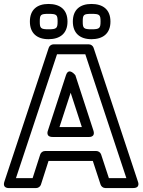

<svg xmlns="http://www.w3.org/2000/svg" viewBox="-33 -925 720 970"><path d="M47.6 -25 255.1 -651H397.9L605.4 -25H517.1L477.8 -144.8C474.3 -155.4 463.6 -162 454 -162H194C182.9 -162 173.2 -154 170.2 -144.6L131.8 -25ZM-10.7 -7.9C-22.7 28.4 13 25 13 25H150C159.8 25 170.4 18.2 173.8 7.6L212.2 -112H435.9L475.2 7.8C478.3 16.9 487.9 25 499 25H640C678.2 25 663.7 -7.9 663.7 -7.9L439.7 -683.9C436.7 -692.9 427.1 -701 416 -701H237C227.5 -701 216.8 -694.4 213.3 -683.9ZM233 -233H415C415 -233 450.6 -229.6 438.8 -265.8L347.8 -544.8C347.8 -544.8 314.5 -588.5 300.2 -544.8L209.2 -265.8C209.2 -265.8 195 -233 233 -233ZM267.5 -283 324 -456.4 380.5 -283ZM429 -855C470.3 -855 475 -850.7 475 -816C475 -781.7 469.2 -777 429 -777C389.3 -777 385 -782.5 385 -816C385 -850.8 389.1 -855 429 -855ZM429 -905C371.4 -905 335 -876 335 -816C335 -757.8 370.4 -727 429 -727C484.8 -727 525 -753.8 525 -816C525 -877.8 486.1 -905 429 -905ZM212 -855C253.3 -855 258 -850.7 258 -816C258 -781.7 252.2 -777 212 -777C172.3 -777 168 -782.5 168 -816C168 -850.8 172.1 -855 212 -855ZM212 -905C154.4 -905 118 -876 118 -816C118 -757.8 153.4 -727 212 -727C267.8 -727 308 -753.8 308 -816C308 -877.8 269.1 -905 212 -905Z"/></svg>

Font: Fog Sans
Style: Outline
Weight: 700
Foundry: Intel Corporation
Version: Version 1.00